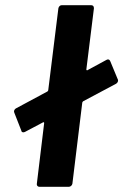

<svg xmlns="http://www.w3.org/2000/svg" viewBox="-20 -720 475 740"><path d="M435 -410Q435 -402 427 -397L301 -330Q297 -327 297 -324L259 -12Q258 -7 254 -3.5Q250 0 245 0H132Q127 0 124 -3.5Q121 -7 122 -12L150 -244Q151 -247 149 -248.5Q147 -250 145 -248L77 -212Q73 -210 70 -210Q63 -210 62 -217L35 -286L34 -290Q34 -297 41 -302L162 -367Q166 -369 166 -373L205 -688Q206 -693 209.5 -696.5Q213 -700 218 -700H331Q342 -700 342 -688L313 -454Q312 -451 314 -449.5Q316 -448 318 -450L390 -489Q394 -491 396 -491Q402 -491 405 -484L434 -414Q435 -413 435 -410Z"/></svg>

Font: Barlow
Style: Bold Italic
Weight: 700
Italic angle: -7°
Designer: Jeremy Tribby
Foundry: Tribby Type
Version: Version 1.422